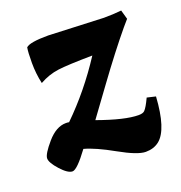

<svg xmlns="http://www.w3.org/2000/svg" viewBox="-103 -524 591 628"><g transform="rotate(-20 192.0 -209.5)"><path d="M131 -443C87.7 -443 61.7 -438.7 53 -430C51 -419.3 50 -401.5 50 -376.5C50 -351.5 52.7 -327.3 58 -304C79.3 -316 101.3 -323.5 124 -326.5C146.7 -329.5 186.7 -331.3 244 -332C200.7 -265.3 152 -205.7 98 -153C95.3 -153.7 91.7 -154 87 -154C64.3 -154 42.5 -141.8 21.5 -117.5C0.5 -93.2 -10 -76 -10 -66C-10 -56 -2 -42.2 14 -24.5C30 -6.8 43.3 2 54 2C64.7 2 84 -17 112 -55C137.3 -48.3 170.5 -33.5 211.5 -10.5C252.5 12.5 282.3 24 301 24C319.7 24 335.3 19 348 9C374 -11.7 389.3 -59.7 394 -135L364 -142C354.7 -122 347 -109 341 -103C337 -99 330 -97 320 -97C288.7 -97 242.3 -108 181 -130L253 -228.5C297 -288.8 337 -340.7 373 -384L392 -406L383 -438C363.7 -436 343.3 -435 322 -435Z"/></g></svg>

Font: Oleo Script
Style: Regular
Weight: 400
Designer: Soytutype
Foundry: Soytutype
Version: Version 1.002